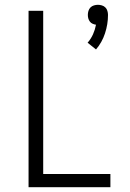

<svg xmlns="http://www.w3.org/2000/svg" viewBox="-20 -780 540 800"><path d="M380 -574 345 -602Q359 -618 367.5 -637Q376 -656 380 -677Q373 -678 366 -681Q359 -684 354.5 -690Q350 -696 348 -703Q346 -710 346 -718Q346 -726 348.5 -734.5Q351 -743 357 -749Q363 -755 371.5 -757.5Q380 -760 388 -760Q396 -760 404.5 -757.5Q413 -755 419 -749Q425 -743 427.5 -734.5Q430 -726 430 -718Q430 -679 417.5 -641Q405 -603 380 -574ZM99 0V-735H160V-55H440V0Z"/></svg>

Font: Iosevka Light
Style: Regular
Weight: 300
Monospace: yes
Designer: Belleve Invis
Foundry: Belleve Invis
Version: Version 32.5.0; ttfautohint (v1.8.4)